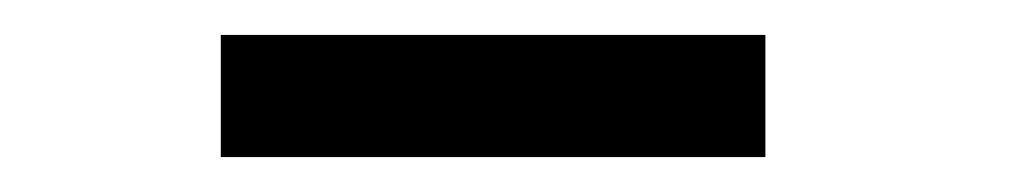

<svg xmlns="http://www.w3.org/2000/svg" viewBox="-20 -735 590 110"><path d="M106.5 -645V-715H418.5V-645Z"/></svg>

Font: Trispace SemiCondensed
Style: Regular
Weight: 400
Width: 4
Designer: Tyler Finck
Foundry: Etcetera Type Company
Version: Version 1.210; ttfautohint (v1.8.3)